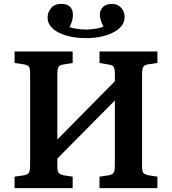

<svg xmlns="http://www.w3.org/2000/svg" viewBox="-20 -968 886 988"><path d="M55 0V-59L104 -66Q125 -70 130 -81.5Q135 -93 135 -118V-589Q135 -614 129.5 -623.5Q124 -633 102 -637L55 -644V-703H354V-644L305 -636Q285 -633 280 -621.5Q275 -610 275 -585V-250L571 -550V-589Q571 -613 565.5 -623Q560 -633 538 -636L492 -644V-703H790V-644L742 -637Q721 -633 716 -621.5Q711 -610 711 -586V-114Q711 -89 716.5 -80Q722 -71 744 -66L790 -59V0H492V-59L540 -66Q561 -70 566 -81.5Q571 -93 571 -118V-451L275 -152V-114Q275 -90 280.5 -80.5Q286 -71 307 -66L354 -59V0ZM418 -772Q381 -772 346 -779Q311 -786 283.5 -799.5Q256 -813 240 -833.5Q224 -854 225 -881Q226 -907 244.5 -928Q263 -949 298 -948Q330 -947 343 -930.5Q356 -914 355 -893Q356 -883 352.5 -867Q349 -851 338 -828Q354 -823 377 -819.5Q400 -816 428 -816Q452 -817 474 -820.5Q496 -824 512 -831Q501 -854 497 -870Q493 -886 494 -897Q495 -918 511 -933Q527 -948 558 -948Q575 -947 587 -940.5Q599 -934 607 -924Q615 -914 618.5 -901.5Q622 -889 621 -877Q620 -851 603 -831.5Q586 -812 557.5 -798.5Q529 -785 493 -778Q457 -771 418 -772Z"/></svg>

Font: Literata 18pt SemiBold
Style: Regular
Weight: 600
Designer: Latin by Veronika Burian and Jose Scaglione. Greek by Irene Vlachou. Cyrillic by Vera Evstafieva.
Foundry: TypeTogether
Version: Version 3.103;gftools[0.9.29]